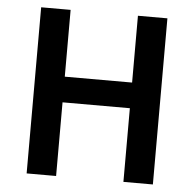

<svg xmlns="http://www.w3.org/2000/svg" viewBox="-49 -703 761 753"><g transform="rotate(5 331.5 -327.0)"><path d="M83 0V-654H199V-391H464V-654H580V0H464V-290H199V0Z"/></g></svg>

Font: Giro Sans Semibold
Style: Regular
Weight: 600
Designer: Paul D. Hunt
Foundry: Adobe Systems Incorporated
Version: Version 1.000;PS 1.0;hotconv 1.0.88;makeotf.lib2.5.647800